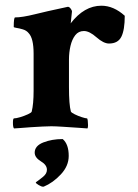

<svg xmlns="http://www.w3.org/2000/svg" viewBox="-20 -457 494 689"><path d="M30.3 3.9Q26.4 0 26.4 -16.6Q26.4 -32.2 30.3 -32.2Q38.1 -32.2 52.7 -36.6Q67.4 -41 80.1 -46.9Q92.8 -52.7 93.8 -56.6Q100.6 -84 100.6 -130.9V-264.6Q100.6 -319.3 83 -337.9Q75.2 -347.7 62 -351.6Q48.8 -355.5 39.1 -356.9Q29.3 -358.4 29.3 -360.4Q29.3 -394.5 34.2 -394.5Q59.6 -394.5 105 -405.8Q150.4 -417 201.2 -427.7L223.6 -432.6Q228.5 -432.6 233.4 -426.3Q238.3 -419.9 238.3 -416Q237.3 -410.2 235.8 -392.6Q234.4 -375 233.4 -373Q282.2 -436.5 343.8 -436.5Q387.7 -436.5 427.7 -400.4Q427.7 -349.6 415.5 -325.2Q403.3 -300.8 371.1 -300.8Q351.6 -300.8 326.2 -323.2Q300.8 -345.7 281.2 -345.7Q261.7 -345.7 250 -330.6Q238.3 -315.4 232.9 -292Q227.5 -268.6 227.5 -243.2V-144.5Q227.5 -81.1 234.4 -56.6Q236.3 -52.7 248 -46.9Q259.8 -41 273.4 -36.6Q287.1 -32.2 292 -32.2Q293.9 -32.2 294.9 -24.4Q295.9 -16.6 295.9 -7.8Q295.9 1 293.9 3.9Q286.1 2.9 260.7 1.5Q235.4 0 207.5 -2Q179.7 -3.9 164.1 -3.9Q152.3 -3.9 132.3 -2.9Q112.3 -2 90.8 -0.5Q69.3 1 52.7 2.4Q36.1 3.9 30.3 3.9ZM133.8 212.9Q128.9 212.9 118.7 207Q108.4 201.2 108.4 197.3Q121.1 188.5 134.8 177.2Q148.4 166 148.4 152.3Q148.4 134.8 127 122.1Q104.5 108.4 104.5 90.8Q104.5 66.4 135.3 54.2Q166 42 205.1 42Q226.6 60.5 226.6 102.5Q226.6 138.7 198.2 168.9Q169.9 199.2 136.7 212.9Z"/></svg>

Font: Crimson Text Bold
Style: Bold
Weight: 700
Designer: Sebastian Kosch
Foundry: Sebastian Kosch
Version: Version 1.10 July 1, 2025